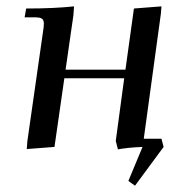

<svg xmlns="http://www.w3.org/2000/svg" viewBox="-20 -466 582 609"><path d="M58.1 -411.1 63 -439Q151.4 -439 214.8 -445.8L212.9 -418L188 -245.1H377.9L404.8 -439L492.2 -445.8L490.2 -421.9L436 -25.9H492.2L499 0L408.2 123L387.2 107.9L432.1 0Q384.3 2 354 7.8L347.2 -19L374 -217.8H184.1L152.8 0L64.9 6.8L66.9 -19L116.2 -363.8Q119.1 -380.9 119.1 -391.1Q119.1 -402.8 112.8 -407Q106.4 -411.1 88.9 -411.1Z"/></svg>

Font: Dihjauti
Style: Bold Italic
Weight: 700
Italic angle: -9°
Designer: T. Christopher White
Version: Version 3.0.0